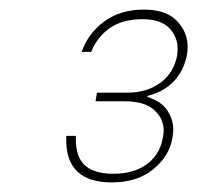

<svg xmlns="http://www.w3.org/2000/svg" viewBox="-20 -727 411 400"><path d="M150 -619Q164 -658 197.5 -682.5Q231 -707 280 -707Q326 -707 348.5 -683.5Q371 -660 371 -629Q371 -620 369 -611Q363 -580 342.5 -558Q322 -536 287 -527V-525Q316 -516 328.5 -497Q341 -478 341 -457Q341 -449 339 -439Q333 -402 299.5 -374.5Q266 -347 213 -347Q118 -347 118 -435Q118 -439 118 -444H138Q138 -440 138 -437Q138 -399 157.5 -382Q177 -365 216 -365Q259 -365 286 -385Q313 -405 319 -439Q321 -448 321 -455Q321 -480 301 -498Q281 -516 240 -516H179L182 -534H246Q286 -534 314 -554.5Q342 -575 349 -611Q350 -619 350 -626Q350 -650 332.5 -668.5Q315 -687 276 -687Q236 -687 209.5 -669Q183 -651 170 -619Z"/></svg>

Font: Fz Poppins Thin
Style: Italic
Weight: 100
Italic angle: -10°
Designer: Ninad Kale (Devanagari), Jonny Pinhorn (Latin)
Foundry: Indian Type Foundry
Version: Vit hóa bi Vntype.Com & FontZin.Com